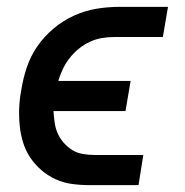

<svg xmlns="http://www.w3.org/2000/svg" viewBox="-20 -540 540 560"><path d="M384 0H242Q215 0 189.5 -3.5Q164 -7 141.5 -17.5Q119 -28 100.5 -44Q82 -60 68.5 -80Q55 -100 47.5 -124Q40 -148 37.5 -173.5Q35 -199 36 -225Q37 -251 42 -277Q47 -310 58 -343Q69 -376 89 -405Q109 -434 136.5 -457Q164 -480 196 -494.5Q228 -509 261.5 -514.5Q295 -520 328 -520H470L455 -432H313Q295 -432 277 -429Q259 -426 242 -418Q225 -410 210 -398Q195 -386 183 -370.5Q171 -355 163 -338Q155 -321 150 -304H361L346 -216H136Q137 -199 139.5 -182Q142 -165 148.5 -150.5Q155 -136 166 -123.5Q177 -111 190.5 -102.5Q204 -94 221 -91Q238 -88 256 -88H398Z"/></svg>

Font: Iosevka Semibold
Style: Italic
Weight: 600
Italic angle: -9°
Monospace: yes
Designer: Belleve Invis
Foundry: Belleve Invis
Version: Version 32.5.0; ttfautohint (v1.8.4)